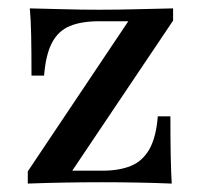

<svg xmlns="http://www.w3.org/2000/svg" viewBox="-20 -436 478 456"><path d="M46 0V-29L284.7 -385.5H215.3Q173.4 -385.5 146 -374.2Q118.5 -362.9 103.6 -334.7Q88.7 -306.5 84.7 -256.5H54.8Q54.8 -314.5 54 -352.8Q53.2 -391.1 50.8 -416.1Q90.3 -415.3 131.9 -414.1Q173.4 -412.9 215.3 -412.9Q260.5 -412.9 304.8 -414.1Q349.2 -415.3 391.1 -416.1V-387.1L151.6 -30.6H222.6Q262.9 -30.6 290.7 -41.9Q318.5 -53.2 334.7 -81.5Q350.8 -109.7 354.8 -159.7H384.7Q384.7 -102.4 385.5 -63.7Q386.3 -25 387.9 0Q349.2 -1.6 307.3 -2.4Q265.3 -3.2 223.4 -3.2Q179 -3.2 133.5 -2.4Q87.9 -1.6 46 0Z"/></svg>

Font: Playfair SemiBold
Style: Regular
Weight: 600
Designer: Claus Eggers Sørensen
Foundry: Claus Eggers Sørensen
Version: Version 2.001;gftools[0.9.30]